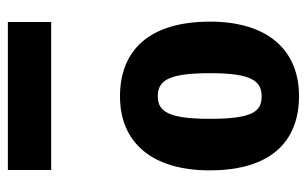

<svg xmlns="http://www.w3.org/2000/svg" viewBox="-166 -614 780 488"><g transform="rotate(90 224.0 -370.0)"><path d="M224 -740C107 -740 35 -660 35 -514C35 -358 109 -285 225 -285C342 -285 413 -366 413 -513C413 -668 340 -740 224 -740ZM225 -645C264 -645 282 -621 282 -513C282 -408 263 -381 225 -381C185 -381 166 -407 166 -514C166 -618 185 -645 225 -645ZM36 0H412V-110H36Z"/></g></svg>

Font: Glow Sans TC Compressed
Style: Bold
Weight: 700
Width: 2
Designer: Ryoko NISHIZUKA (kana, bopomofo & ideographs); Paul D. Hunt (Latin, Greek & Cyrillic); Sandoll Communications, Soo-young
Version: Version 0.93